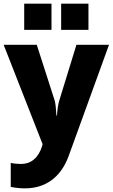

<svg xmlns="http://www.w3.org/2000/svg" viewBox="-20 -795 619 1055"><path d="M113 -631H263V-775H113ZM316 -631H466V-775H316ZM117 240C226 240 313 183 357 63L579 -549H400L304 -237C299 -218 295 -191 293 -160H290C288 -199 285 -225 281 -241L182 -549H0L214 -3L211 9C190 75 148 106 96 106C76 106 56 104 39 100V232C64 237 90 240 117 240Z"/></svg>

Font: Kathrein 85 Heavy
Style: Regular
Weight: 900
Designer: Lazydogs Typefoundry, based on Open Sans by Ascender Corporation
Foundry: Lazydogs Typefoundry
Version: Version 1.003;PS 001.003;hotconv 1.0.88;makeotf.lib2.5.64775